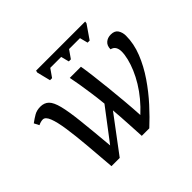

<svg xmlns="http://www.w3.org/2000/svg" viewBox="-161 -913 1120 1120"><g transform="rotate(-45 399.5 -352.5)"><path d="M275 -608 254 -692 257 -705H662L660 -692L602 -608H585L572 -658H482L447 -608H430L417 -658H327L292 -608ZM174 0Q166 -102 158.5 -188.5Q151 -275 141.5 -339.5Q132 -404 118 -440Q104 -476 83 -476Q75 -476 65.5 -473.5Q56 -471 46 -466L30 -497Q53 -514 74.5 -526.5Q96 -539 126 -539Q158 -539 178 -519.5Q198 -500 210.5 -450.5Q223 -401 232.5 -313.5Q242 -226 254 -91L403 -287Q398 -337 391.5 -383Q385 -429 378.5 -468.5Q372 -508 366 -536H458Q464 -502 470.5 -449.5Q477 -397 483.5 -335Q490 -273 495.5 -210Q501 -147 504 -92Q539 -124 568.5 -159.5Q598 -195 620.5 -232Q643 -269 658 -304.5Q673 -340 681 -372.5Q689 -405 689 -431Q689 -452 680.5 -466.5Q672 -481 652 -486Q652 -515 669.5 -530.5Q687 -546 714 -546Q746 -546 759 -525.5Q772 -505 772 -478Q772 -412 745.5 -345.5Q719 -279 676 -216Q633 -153 583 -98Q533 -43 486 0H424Q421 -51 418 -108.5Q415 -166 410 -224L242 0Z"/></g></svg>

Font: Noto Serif
Style: Italic
Weight: 400
Italic angle: -12°
Designer: Monotype Design Team
Foundry: Monotype Imaging Inc.
Version: Version 2.013